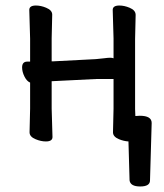

<svg xmlns="http://www.w3.org/2000/svg" viewBox="-20 -504 595 695"><path d="M486 -85Q529 -85 529 -59V-58L523 149Q523 171 487.5 171Q452 171 449 149L445 8Q428 7 411 0Q389 -9 389 -25L391 -111V-218H328L167 -210V-111L170 -8Q170 8 146 8Q128 8 109 0Q87 -9 87 -25L89 -111V-205Q77 -210 68.5 -227Q60 -244 60 -260Q60 -281 79 -281H89V-364L86 -468Q86 -484 110 -484Q128 -484 147 -476Q169 -467 169 -451L167 -365V-282Q167 -282 168 -282H173L327 -290Q341 -291 356 -293Q371 -295 378.5 -295Q386 -295 391 -293V-365L388 -468Q388 -484 412 -484Q430 -484 449 -476Q471 -467 471 -450L469 -363V-109L470 -84Q478 -85 486 -85Z"/></svg>

Font: Moon Stars Kai
Style: Bold
Weight: 700
Designer: GuiWonder
Version: Version 1.101